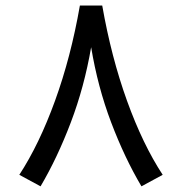

<svg xmlns="http://www.w3.org/2000/svg" viewBox="-20 -657 648 684"><path d="M264.6 -637.2H344.2Q376.5 -453.1 432.6 -297.6Q488.8 -142.1 559.6 -34.2L483.9 6.8Q423.8 -94.7 376 -220.9Q328.1 -347.2 304.7 -488.8Q280.3 -347.2 232.2 -220.7Q184.1 -94.2 124.5 6.8L48.8 -34.2Q119.6 -142.6 176 -297.9Q232.4 -453.1 264.6 -637.2Z"/></svg>

Font: Vazir FD-WOL
Style: FD-WOL
Weight: 400
Foundry: Based on Dejavu fonts, by Saber Rastikerdar
Version: Version 26.0.0